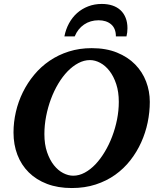

<svg xmlns="http://www.w3.org/2000/svg" viewBox="-20 -929 792 965"><path d="M577.1 -417Q577.1 -467.3 564.2 -506.3Q551.3 -545.4 530.5 -572.3Q509.8 -599.1 483.9 -613Q458 -627 432.1 -627Q402.3 -627 373.8 -611.8Q345.2 -596.7 319.8 -570.6Q294.4 -544.4 272.9 -508.5Q251.5 -472.7 236.1 -431.4Q220.7 -390.1 211.9 -345Q203.1 -299.8 203.1 -254.9Q203.1 -203.1 216.6 -164.1Q230 -125 251 -98.6Q272 -72.3 297.6 -59.1Q323.2 -45.9 348.1 -45.9Q377.4 -45.9 406 -61.3Q434.6 -76.7 460 -103.5Q485.4 -130.4 506.8 -166.3Q528.3 -202.1 543.9 -243.4Q559.6 -284.7 568.4 -329.1Q577.1 -373.5 577.1 -417ZM732.9 -417Q732.9 -365.7 722.2 -313.7Q711.4 -261.7 689.7 -213.6Q668 -165.5 635.3 -123.5Q602.5 -81.5 559.1 -50.5Q515.6 -19.5 460.9 -1.7Q406.2 16.1 340.8 16.1Q271 16.1 216.6 -4.6Q162.1 -25.4 124.5 -62.7Q86.9 -100.1 67.4 -151.1Q47.9 -202.1 47.9 -263.2Q47.9 -314.9 59.8 -366.7Q71.8 -418.5 95 -465.6Q118.2 -512.7 151.9 -553.2Q185.5 -593.8 229.2 -623.5Q272.9 -653.3 326.2 -670.2Q379.4 -687 440.9 -687Q513.2 -687 567.9 -664.8Q622.6 -642.6 659.2 -605.2Q695.8 -567.9 714.4 -519Q732.9 -470.2 732.9 -417ZM620.6 -787.1Q620.6 -776.9 619.4 -766.4Q618.2 -755.9 615.7 -746.1H562.5Q562.5 -786.1 538.6 -806.6Q514.6 -827.1 475.6 -827.1Q434.1 -827.1 402.6 -805.7Q371.1 -784.2 355.5 -746.1H303.7Q310.5 -781.7 326.9 -811.8Q343.3 -841.8 367.4 -863.3Q391.6 -884.8 423.1 -897Q454.6 -909.2 491.7 -909.2Q521 -909.2 544.7 -901.4Q568.4 -893.6 585.2 -878.2Q602.1 -862.8 611.3 -839.8Q620.6 -816.9 620.6 -787.1Z"/></svg>

Font: Charis SIL Eur
Style: Bold Italic
Weight: 700
Italic angle: -11°
Foundry: SIL International
Version: Version 5.000